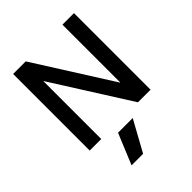

<svg xmlns="http://www.w3.org/2000/svg" viewBox="-272 -877 1294 1294"><g transform="rotate(-45 375.0 -230.0)"><path d="M324 270H214L305 50H445ZM85 0V-730H205L553 -180H555V-730H665V0H545L197 -550H195V0Z"/></g></svg>

Font: M PLUS 1 Medium
Style: Regular
Weight: 500
Designer: Coji Morishita
Foundry: UNDERFOREST DESIGN
Version: Version 1.001